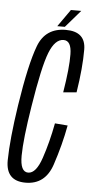

<svg xmlns="http://www.w3.org/2000/svg" viewBox="-51 -715 363 749"><g transform="rotate(5 130.5 -340.0)"><path d="M78 3.5Q155 3.5 181.8 -76.5Q208.5 -156.5 222.5 -233L172.5 -237Q158.5 -162.5 137.2 -99.5Q116 -36.5 85 -36.5Q53.5 -36.5 54 -100.5Q54.5 -164.5 75.5 -295Q100.5 -452.5 122.5 -508.2Q144.5 -564 178 -564Q208.5 -564 209.2 -510.8Q210 -457.5 194 -360.5L246 -365Q261.5 -463 261.2 -533.5Q261 -604 183.5 -604Q103.5 -604 75.8 -530.8Q48 -457.5 23 -294.5Q2.5 -159 1.5 -77.8Q0.5 3.5 78 3.5ZM148.5 -615.5H178L236.5 -683H196Z"/></g></svg>

Font: Anybody ExtraCondensed Light
Style: Italic
Weight: 300
Width: 2
Italic angle: -10°
Version: Version 1.113;gftools[0.9.25]